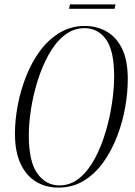

<svg xmlns="http://www.w3.org/2000/svg" viewBox="-20 -842 612 873"><path d="M245 11Q189 11 144.5 -15.5Q100 -42 74 -96.5Q48 -151 48 -235Q48 -297 61 -365Q74 -433 99.5 -497Q125 -561 163 -612Q201 -663 252 -693.5Q303 -724 366 -724Q418 -724 462.5 -700Q507 -676 534 -623Q561 -570 561 -481Q561 -423 549.5 -356Q538 -289 513.5 -224.5Q489 -160 451.5 -106.5Q414 -53 362.5 -21Q311 11 245 11ZM250 1Q301 1 341.5 -32.5Q382 -66 411.5 -121.5Q441 -177 460.5 -243Q480 -309 489.5 -375Q499 -441 499 -494Q499 -612 462 -663Q425 -714 364 -714Q314 -714 273 -681.5Q232 -649 202 -595Q172 -541 151.5 -476Q131 -411 121 -346Q111 -281 111 -227Q111 -107 150 -53Q189 1 250 1ZM294 -802 298 -822H505L501 -802Z"/></svg>

Font: Noto Serif Display ExtraCondensed Light
Style: Italic
Weight: 300
Width: 2
Italic angle: -12°
Designer: Monotype Design Team
Foundry: Monotype Imaging Inc.
Version: Version 2.009